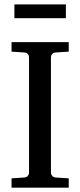

<svg xmlns="http://www.w3.org/2000/svg" viewBox="-20 -865 370 885"><path d="M33.2 0V-43L92.8 -46.9Q103.5 -47.9 108.6 -54.7Q113.8 -61.5 113.8 -68.8V-602.1Q113.8 -609.4 108.6 -615.7Q103.5 -622.1 92.8 -623L33.2 -627V-670.9H296.9V-627L235.8 -623Q225.6 -622.1 220.2 -615.7Q214.8 -609.4 214.8 -602.1V-68.8Q214.8 -61.5 220.2 -54.7Q225.6 -47.9 235.8 -46.9L296.9 -43V0ZM46.4 -781.2V-844.7H283.7V-781.2Z"/></svg>

Font: Charis SIL Am
Style: Regular
Weight: 400
Foundry: SIL International
Version: Version 5.000